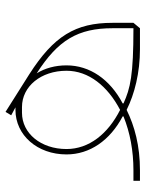

<svg xmlns="http://www.w3.org/2000/svg" viewBox="62 -576 514 677"><g transform="rotate(-90 318.5 -237.0)"><path d="M57 -23H20V0H57C144 0 213 -19 270 -47C326 -19 401 0 484 0H558L577 -23V-97C577 -228 530 -304 396 -390L263 -474L251 -454L279 -439H270C181 -439 113 -362 113 -259C113 -177 162 -106 247 -61V-58C190 -35 126 -23 57 -23ZM270 -70C185 -113 132 -180 132 -259C132 -349 187 -416 260 -416H280C353 -416 408 -349 408 -259C408 -181 354 -114 270 -70ZM558 -96V-23C392 -23 346 -34 293 -58V-61C378 -106 427 -177 427 -259C427 -299 417 -335 399 -364C516 -289 558 -219 558 -96Z"/></g></svg>

Font: IBM Plex Arabic Thin
Style: Regular
Weight: 100
Designer: Mike Abbink, Paul van der Laan, Pieter van Rosmalen, Wael Morcos, Khajak Apelian
Foundry: Bold Monday
Version: Version 1.0